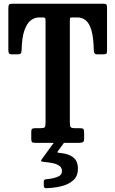

<svg xmlns="http://www.w3.org/2000/svg" viewBox="-20 -770 622 1035"><path d="M148.5 -22V-59.5Q148.5 -72 153.2 -75.5Q158 -79 170.5 -79H197.5Q216 -79 220.8 -84Q225.5 -89 225.5 -108V-654.5Q225.5 -667 224 -671.5Q222.5 -676 210 -676H189.5Q166.5 -676 145.8 -660.2Q125 -644.5 111.5 -606Q98 -567.5 96.5 -500Q96 -486.5 91.8 -481.8Q87.5 -477 73 -477H45Q31.5 -477 28.2 -482.8Q25 -488.5 25 -501V-723Q25 -739.5 28.5 -744.8Q32 -750 48.5 -750H536.5Q550.5 -750 553.8 -745.5Q557 -741 557 -726.5V-496.5Q557 -483 552.8 -480Q548.5 -477 534.5 -477H508.5Q493 -477 489.5 -482.5Q486 -488 485.5 -501.5Q484 -569 472.8 -607Q461.5 -645 442.2 -660.5Q423 -676 397.5 -676H370.5Q358 -676 357.2 -671.5Q356.5 -667 356.5 -654.5V-111Q356.5 -90.5 361 -84.8Q365.5 -79 385.5 -79H410.5Q426 -79 429.8 -74Q433.5 -69 433.5 -53.5V-23Q433.5 -7 426.5 -3.5Q419.5 0 405 0H173Q158 0 153.2 -3.5Q148.5 -7 148.5 -22ZM216 230V209.5Q216 201 220 198.8Q224 196.5 231.5 196Q262 193.5 288 184.2Q314 175 314 152Q314 133.5 299.5 123.5Q285 113.5 263 109.2Q241 105 218.5 103Q204 101.5 202 98.2Q200 95 205 88.5L282 -17Q285.5 -22 294 -22H326.5Q338 -22 337.8 -19.8Q337.5 -17.5 333.5 -12L295 41Q288.5 49.5 289.8 51.5Q291 53.5 304.5 54.5Q347.5 58 373.8 77.5Q400 97 400 139Q400 181 373.2 203.5Q346.5 226 307 234.8Q267.5 243.5 228.5 244.5Q216 245 216 230Z"/></svg>

Font: Besley* Condensed Semi
Style: Regular
Weight: 600
Width: 3
Designer: Owen Earl
Foundry: indestructible type*
Version: Version 3.000; ttfautohint (v1.8.3)